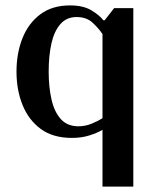

<svg xmlns="http://www.w3.org/2000/svg" viewBox="-20 -500 578 710"><path d="M359 190V-20Q341 -9 311.5 0.5Q282 10 246 10Q176 10 131 -23Q86 -56 63.5 -111.5Q41 -167 41 -235Q41 -303 63 -358.5Q85 -414 129 -447Q173 -480 239 -480Q288 -480 318.5 -461.5Q349 -443 362 -425H367L402 -470H473V190ZM270 -33Q295 -33 318.5 -42.5Q342 -52 359 -63V-374Q345 -395 322.5 -416Q300 -437 263 -437Q226 -437 203 -410.5Q180 -384 170 -338.5Q160 -293 160 -235Q160 -178 170.5 -132Q181 -86 205 -59.5Q229 -33 270 -33Z"/></svg>

Font: El Messiri SemiBold
Style: Regular
Weight: 600
Designer: Mohamed Gaber
Foundry: Kief Type Foundry
Version: Version 2.020; ttfautohint (v1.8.3)